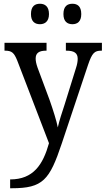

<svg xmlns="http://www.w3.org/2000/svg" viewBox="-20 -764 563 1023"><path d="M366 -635C392 -635 413 -649 413 -689C413 -731 392 -744 366 -744C339 -744 318 -731 318 -689C318 -649 339 -635 366 -635ZM193 -635C218 -635 241 -649 241 -689C241 -731 218 -744 193 -744C166 -744 145 -731 145 -689C145 -649 166 -635 193 -635ZM34 192V239H43C209 239 244 195 309 1L449 -418C471 -483 484 -494 520 -494H523V-536H331V-494H334C374 -494 394 -482 394 -451C394 -437 391 -420 385 -402L324 -206C310 -163 296 -122 288 -85C282 -118 263 -178 244 -232L180 -404C173 -424 170 -439 170 -452C170 -480 186 -494 225 -494H228V-536H4V-494H7C43 -494 55 -483 72 -441L241 -1C209 113 158 192 34 192Z"/></svg>

Font: Noto Serif Armenian SemiCondensed
Style: Regular
Weight: 400
Width: 4
Designer: Monotype Design Team
Foundry: Monotype Imaging Inc.
Version: Version 2.008